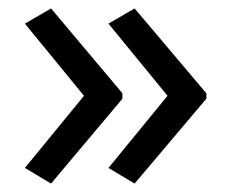

<svg xmlns="http://www.w3.org/2000/svg" viewBox="-20 -491 549 455"><path d="M469 -257 299 -56 237 -93 377 -264 237 -435 299 -471 469 -270ZM270 -257 101 -56 39 -93 179 -264 39 -435 101 -471 270 -270Z"/></svg>

Font: Go Noto Kurrent-Regular
Style: Regular
Weight: 400
Designer: Monotype Design Team
Foundry: Monotype Imaging Inc.
Version: Version 2.012; ttfautohint (v1.8.4.7-5d5b)